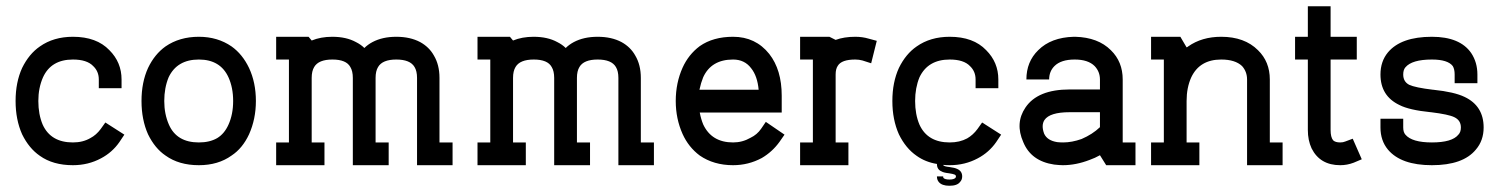

<svg xmlns="http://www.w3.org/2000/svg" viewBox="-20 -530 4810 616"><path d="M214 0Q263 0 304 -22Q340 -41 363 -74L379 -98L318 -137L303 -116Q289 -97 270 -87Q246 -73 214 -73Q143 -73 117 -130Q103 -163 103 -206Q103 -248 118 -282Q144 -339 214 -339Q259 -339 279 -318Q297 -301 297 -275V-247H370V-275Q370 -330 331 -369Q290 -412 214 -412Q152 -412 108 -381Q73 -357 51 -312Q30 -266 30 -206Q30 -146 51 -99Q73 -54 108 -30Q150 0 214 0Z M618 0Q680 0 723 -31Q758 -54 779 -99Q801 -148 801 -206Q801 -265 779 -312Q758 -356 723 -381Q678 -412 618 -412Q556 -412 511 -381Q476 -356 455 -312Q434 -266 434 -206Q434 -146 455 -99Q477 -54 511 -31Q554 0 618 0ZM522 -130Q507 -164 507 -206Q507 -248 521 -282Q548 -339 618 -339Q687 -339 713 -282Q728 -249 728 -206Q728 -163 713 -130Q700 -101 677 -87Q653 -73 618 -73Q547 -73 522 -130Z M1432 0V-73H1390V-280Q1390 -322 1372 -352Q1357 -379 1328 -395Q1296 -412 1251.5 -412Q1207 -412 1175 -395Q1160 -387 1149 -376Q1138 -387 1122 -395Q1091 -412 1046 -412Q1009 -412 980 -400L970 -412H866V-339H907V-73H866V0H1021V-73H980V-280Q980 -302 988 -315Q1002 -339 1046.5 -339Q1091 -339 1104 -315Q1112 -302 1112 -280V0H1227V-73H1185V-280Q1185 -302 1193 -315Q1207 -339 1251.5 -339Q1296 -339 1310 -315Q1318 -302 1318 -280V0Z M2078 0V-73H2036V-280Q2036 -322 2018 -352Q2003 -379 1974 -395Q1942 -412 1897.5 -412Q1853 -412 1821 -395Q1806 -387 1795 -376Q1784 -387 1768 -395Q1737 -412 1692 -412Q1655 -412 1626 -400L1616 -412H1512V-339H1553V-73H1512V0H1667V-73H1626V-280Q1626 -302 1634 -315Q1648 -339 1692.5 -339Q1737 -339 1750 -315Q1758 -302 1758 -280V0H1873V-73H1831V-280Q1831 -302 1839 -315Q1853 -339 1897.5 -339Q1942 -339 1956 -315Q1964 -302 1964 -280V0Z M2332 0Q2381 0 2424 -23Q2458 -43 2481 -75L2497 -98L2437 -139L2422 -117Q2409 -98 2388 -88Q2362 -73 2332 -73Q2263 -73 2236 -131Q2229 -148 2225 -169H2488V-223Q2488 -306 2448 -357Q2404 -412 2332 -412Q2268 -412 2225 -382Q2189 -355 2170 -313Q2148 -264 2148 -206Q2148 -149 2170 -100Q2189 -58 2225 -31Q2270 0 2332 0ZM2414 -242H2224Q2229 -265 2236 -282Q2262 -339 2332 -339Q2369 -339 2390 -311Q2410 -286 2414 -242Z M2702 0V-73H2661V-291Q2661 -309 2668 -319Q2680 -339 2724 -339Q2736 -339 2747 -336L2775 -327L2793 -399L2767 -406Q2747 -412 2724 -412Q2688 -412 2661 -402L2641 -412H2547V-339H2588V-73H2547V0Z M3192 -98 3176 -74Q3153 -41 3117 -22Q3076 0 3027 0Q3016 0 3006 -1Q3007 4 3027 6Q3043 8 3051 12Q3067 19 3067 36Q3067 47 3060 54Q3051 66 3026 66Q3002 66 2992 54Q2986 47 2986 36H3006Q3006 39 3007 41Q3012 46 3026 46Q3040 46 3045 41Q3047 39 3047 36Q3047 32 3042.5 30Q3038 28 3025 26Q3007 24 3001 20Q2986 14 2986 -4Q2949 -10 2921 -30Q2886 -54 2864 -99Q2843 -146 2843 -206Q2843 -266 2864 -312Q2886 -357 2921 -381Q2965 -412 3027 -412Q3103 -412 3144 -369Q3183 -330 3183 -275V-247H3110V-275Q3110 -301 3092 -318Q3072 -339 3027 -339Q2957 -339 2930 -282Q2916 -248 2916 -206Q2916 -163 2930 -130Q2956 -73 3027 -73Q3059 -73 3083 -86Q3102 -97 3116 -116L3131 -137Z M3623 -73V0H3529L3509 -32Q3493 -23 3476 -17Q3432 0 3390 0Q3380 0 3362 -2Q3288 -13 3263 -74Q3236 -135 3270 -185Q3309 -243 3412 -243H3509V-275Q3509 -300 3492 -318Q3471 -339 3428 -339Q3384 -339 3363 -318Q3346 -301 3346 -275H3273Q3273 -332 3311 -369Q3352 -410 3425 -412H3430Q3503 -410 3544 -369Q3582 -332 3582 -275V-73ZM3509 -170H3412Q3348 -170 3331 -145Q3320 -128 3330 -101Q3340 -79 3372 -74Q3381 -73 3391 -73Q3419 -73 3450 -84Q3485 -99 3509 -122Z M4095 0V-73H4054V-275Q4054 -332 4016 -369Q3973 -412 3898 -412Q3836 -412 3792 -381Q3790 -379 3787 -378L3767 -412H3673V-339H3714V-73H3673V0H3828V-73H3787V-206Q3787 -249 3802 -282Q3829 -339 3898 -339Q3943 -339 3965 -318Q3981 -300 3981 -275V0Z M4280 0Q4302 0 4323 -8L4349 -19L4320 -85L4296 -76Q4289 -73 4280 -73Q4264 -73 4257 -80Q4249 -90 4249 -113V-339H4333V-412H4249V-510H4176V-412H4135V-339H4176V-113Q4176 -80 4188 -54Q4215 0 4280 0Z M4574 0Q4674 0 4715 -50Q4740 -79 4740 -121Q4740 -190 4679 -219Q4646 -235 4579 -242H4578Q4520 -249 4501 -258Q4482 -268 4482 -291Q4482 -306 4489 -314Q4510 -339 4574 -339Q4625 -339 4641 -318Q4647 -308 4647 -291V-263H4720V-291Q4720 -330 4700 -360Q4664 -412 4574 -412Q4475 -412 4433 -362Q4409 -333 4409 -291Q4409 -222 4470 -193Q4501 -177 4570 -170H4571Q4628 -163 4646 -154Q4667 -144 4667 -121Q4667 -106 4659 -98Q4639 -73 4574 -73Q4510 -73 4489 -98Q4482 -106 4482 -121V-149H4409V-121Q4409 -79 4433 -50Q4475 0 4574 0Z"/></svg>

Font: Venice Serif Bold
Style: Regular
Weight: 700
Designer: Bruno Pierini
Foundry: Unio | Creative Solutions
Version: Version 1.000;PS 001.000;hotconv 1.0.70;makeotf.lib2.5.58329